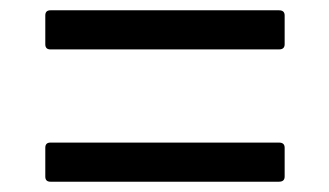

<svg xmlns="http://www.w3.org/2000/svg" viewBox="-20 -516 640 373"><path d="M78 -163Q68 -163 68 -173V-229Q68 -239 78 -239H522Q533 -239 533 -229V-173Q533 -163 522 -163ZM78 -420Q68 -420 68 -430V-486Q68 -496 78 -496H522Q533 -496 533 -486V-430Q533 -420 522 -420Z"/></svg>

Font: LINE Seed Sans App
Style: Regular
Weight: 400
Designer: LINE VX Design & Dalton Maag Ltd & Sandoll Inc
Foundry: Dalton Maag Ltd
Version: Version 1.003